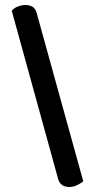

<svg xmlns="http://www.w3.org/2000/svg" viewBox="-20 -686 386 768"><path d="M313 39Q303 48 287.5 55Q272 62 258 62Q241 62 229 54.5Q217 47 212 28L27 -643Q36 -654 51.5 -660Q67 -666 81 -666Q98 -666 110 -659Q122 -652 127 -633Z"/></svg>

Font: Baloo Chettan 2 Medium
Style: Regular
Weight: 500
Designer: Maithili Shingre, Unnati Kotecha and Ek Type
Foundry: Ek Type
Version: Version 1.640;hotconv 1.0.111;makeotfexe 2.5.65597; ttfautoh